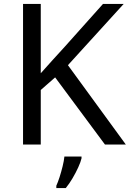

<svg xmlns="http://www.w3.org/2000/svg" viewBox="-20 -785 659 975"><path d="M619 -51H513L260 -392L187 -328V-51H97V-765H187V-413Q217 -447 248 -481Q279 -515 310 -549L503 -765H608L325 -454ZM394 19Q390 37 377.5 64.5Q365 92 348.5 120Q332 148 314 170H266V158Q274 141 282.5 114.5Q291 88 298 59.5Q305 31 307 10H394Z"/></svg>

Font: Noto Sans Tamil UI
Style: Regular
Weight: 400
Designer: Jelle Bosma - Monotype Design Team
Foundry: Monotype Imaging Inc.
Version: Version 2.004; ttfautohint (v1.8.4.7-5d5b)